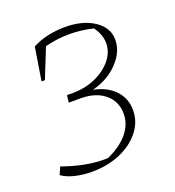

<svg xmlns="http://www.w3.org/2000/svg" viewBox="-98 -564 594 650"><g transform="rotate(-20 199.5 -239.0)"><path d="M125 7Q93 7 64.5 0Q36 -7 18 -20L30 -47Q68 -33 108 -25Q148 -17 191 -18Q239 -39 266 -71Q293 -103 293 -141Q293 -186 260.5 -213Q228 -240 174 -240H131L134 -266H155Q200 -266 237 -282.5Q274 -299 296.5 -326.5Q319 -354 319 -386Q319 -417 297 -447Q209 -468 124 -446L81 -339H69L88 -458Q114 -472 144.5 -478.5Q175 -485 206 -485Q270 -485 311 -457.5Q352 -430 352 -387Q352 -343 315.5 -305Q279 -267 223 -253Q272 -243 299.5 -213.5Q327 -184 327 -142Q327 -100 300 -66Q273 -32 227.5 -12.5Q182 7 125 7Z"/></g></svg>

Font: Piazzolla Thin
Style: Italic
Weight: 100
Italic angle: -11.3°
Designer: Juan Pablo del Peral
Foundry: Huerta Tipografica
Version: Version 1.330